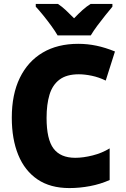

<svg xmlns="http://www.w3.org/2000/svg" viewBox="-20 -947 640 977"><path d="M333 10Q236 10 171 -34Q106 -78 73 -158.5Q40 -239 40 -348Q40 -467 81 -551Q122 -635 197.5 -679.5Q273 -724 378 -724Q425 -724 470.5 -714.5Q516 -705 565 -685L518 -537Q483 -554 447 -561.5Q411 -569 381 -569Q319 -569 283 -542Q247 -515 232 -465.5Q217 -416 217 -347Q217 -238 252.5 -191Q288 -144 363 -144Q403 -144 451 -156Q499 -168 538 -192V-31Q491 -10 438 0Q385 10 333 10ZM273 -767Q261 -788 241 -815.5Q221 -843 199.5 -869.5Q178 -896 162 -913V-927H275Q296 -913 315 -895Q334 -877 357 -854Q380 -878 400 -896Q420 -914 441 -927H552V-913Q537 -895 516 -869Q495 -843 475 -816Q455 -789 442 -767Z"/></svg>

Font: Noto Sans Mono Black
Style: Regular
Weight: 900
Designer: Monotype Design Team
Foundry: Monotype Imaging Inc.
Version: Version 2.014